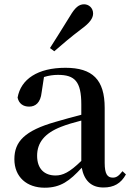

<svg xmlns="http://www.w3.org/2000/svg" viewBox="-20 -859 613 895"><path d="M213 -635 233 -620C271 -653 308 -685 361 -725C398 -752 414 -774 414 -796C414 -823 393 -839 372 -839C348 -839 330 -824 307 -785C270 -724 241 -680 213 -635ZM462 15C511 15 544 -4 567 -46L551 -61C533 -38 522 -31 506 -31C481 -31 468 -47 468 -100V-356C468 -488 411 -543 285 -543C156 -543 77 -490 62 -404C68 -376 88 -362 116 -362C145 -362 169 -380 174 -428L185 -500C208 -507 229 -510 250 -510C328 -510 359 -480 359 -372V-324C318 -313 275 -302 239 -291C95 -250 47 -199 47 -117C47 -33 106 16 188 16C263 16 305 -16 361 -77C372 -19 404 15 462 15ZM359 -109C304 -55 272 -41 239 -41C188 -41 153 -71 153 -133C153 -194 188 -238 265 -268C290 -278 324 -288 359 -297Z"/></svg>

Font: Noto Serif CJK KR SemiBold
Style: Regular
Weight: 600
Designer: Ryoko NISHIZUKA 西塚涼子 (kana & ideographs); Frank Grießhammer (Latin, Greek & Cyrillic); Wenlong ZHANG 张文龙 (bopomofo); San
Foundry: Adobe
Version: Version 2.001;hotconv 1.1.0;makeotfexe 2.6.0